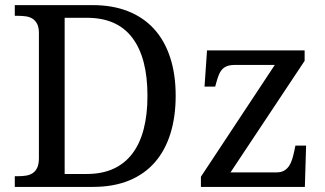

<svg xmlns="http://www.w3.org/2000/svg" viewBox="-20 -734 1278 754"><path d="M669.9 -357.9Q669.9 -275.9 649.4 -209.7Q628.9 -143.6 588.4 -96.9Q547.9 -50.3 486.8 -25.1Q425.8 0 344.2 0H38.1V-42H50.8Q67.9 -42 82.8 -44.4Q97.7 -46.9 108.9 -54.4Q120.1 -62 126.5 -76.2Q132.8 -90.3 132.8 -113.8V-604Q132.8 -626 126.2 -639.4Q119.6 -652.8 108.4 -660.2Q97.2 -667.5 82.3 -669.7Q67.4 -671.9 50.8 -671.9H38.1V-713.9H344.2Q421.4 -713.9 481.9 -690.2Q542.5 -666.5 584.2 -621.1Q626 -575.7 647.9 -509.3Q669.9 -442.9 669.9 -357.9ZM320.8 -50.8Q380.4 -50.8 425 -71Q469.7 -91.3 499.5 -130.4Q529.3 -169.4 544.2 -226.6Q559.1 -283.7 559.1 -357.9Q559.1 -506.8 499.8 -585.4Q440.4 -664.1 321.8 -664.1H233.9V-50.8ZM1066.9 -57.1Q1084.5 -57.1 1095.9 -64Q1107.4 -70.8 1115 -82Q1122.6 -93.3 1127.2 -108.2Q1131.8 -123 1135.3 -139.2L1140.1 -162.1H1182.1L1177.2 0H769V-40L1059.1 -479H902.8Q883.3 -479 870.6 -473.9Q857.9 -468.8 849.9 -458.5Q841.8 -448.2 836.7 -433.1Q831.5 -418 826.2 -397.9L825.2 -394H783.2L793 -536.1H1176.3V-495.1L885.3 -57.1Z"/></svg>

Font: Noto Serif
Style: Regular
Weight: 400
Designer: Monotype Design team
Foundry: Monotype Imaging Inc.
Version: Version 1.02